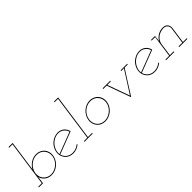

<svg xmlns="http://www.w3.org/2000/svg" viewBox="170 -1803 2879 2879"><g transform="rotate(-45 1609.5 -363.5)"><path d="M122 0 130 -54Q132 -70 134 -85.5Q136 -101 138 -117Q152 -63 196 -28.5Q240 6 303 6Q343 6 380.5 -9Q418 -24 448 -51Q478 -77 498 -112Q518 -147 524 -188Q530 -228 519.5 -264Q509 -300 487 -326Q464 -352 430.5 -367.5Q397 -383 357 -383Q294 -383 241 -348.5Q188 -314 159 -260Q161 -275 163 -290.5Q165 -306 167 -321L228 -750H141L139 -736H212L110 -14H37L35 0ZM510 -188Q505 -150 486 -117.5Q467 -85 439 -61Q411 -36 376 -22Q341 -8 304 -8Q266 -8 235.5 -22Q205 -36 184 -61Q163 -85 153.5 -117.5Q144 -150 149 -188Q154 -225 173 -258Q192 -291 220 -316Q248 -341 282.5 -355Q317 -369 355 -369Q392 -369 423 -355Q454 -341 475 -316Q496 -291 505.5 -258Q515 -225 510 -188Z M813 -369Q863 -369 899.5 -340.5Q936 -312 950 -266Q864 -233 779 -200.5Q694 -168 607 -135Q601 -178 615.5 -220Q630 -262 659 -295Q688 -328 728 -348.5Q768 -369 813 -369ZM967 -259Q961 -285 948.5 -307Q936 -329 918 -345Q898 -363 871.5 -373Q845 -383 815 -383Q774 -383 737 -367.5Q700 -352 670 -326Q640 -300 620 -264Q600 -228 594 -188Q588 -147 598.5 -112Q609 -77 632 -50Q654 -24 687 -9Q720 6 761 6Q800 6 835.5 -8Q871 -22 901 -46Q899 -49 897 -51.5Q895 -54 893 -57Q866 -34 832 -21Q798 -8 762 -8Q704 -8 663.5 -39.5Q623 -71 610 -122Q700 -157 788.5 -190.5Q877 -224 967 -259Z M1003 -14 1002 0H1176L1177 -14H1089L1193 -750H1106L1104 -736H1177L1075 -14Z M1274 -188Q1268 -147 1278.5 -112Q1289 -77 1312 -51Q1334 -24 1367 -9Q1400 6 1441 6Q1481 6 1519 -9Q1557 -24 1588 -51Q1618 -77 1638 -112Q1658 -147 1664 -188Q1670 -228 1659.5 -264Q1649 -300 1626 -327Q1603 -353 1569 -368.5Q1535 -384 1495 -384Q1454 -384 1417 -368.5Q1380 -353 1350 -327Q1320 -300 1300 -264Q1280 -228 1274 -188ZM1288 -188Q1293 -225 1311.5 -258Q1330 -291 1358 -316Q1386 -341 1420.5 -355Q1455 -369 1493 -369Q1530 -369 1561.5 -355Q1593 -341 1614 -316Q1635 -291 1644.5 -258Q1654 -225 1649 -188Q1644 -150 1625 -117.5Q1606 -85 1578 -61Q1550 -36 1514.5 -22Q1479 -8 1442 -8Q1404 -8 1373.5 -22Q1343 -36 1322 -61Q1301 -85 1292 -117.5Q1283 -150 1288 -188Z M1762 -375 1760 -361H1832Q1866 -264 1900.5 -169Q1935 -74 1970 23Q2030 -74 2091 -169Q2152 -264 2214 -361H2280L2282 -375H2143L2141 -361H2199Q2142 -270 2084 -180Q2026 -90 1974 -8Q1942 -96 1910.5 -184.5Q1879 -273 1847 -361H1921L1923 -375Z M2543 -369Q2593 -369 2629.5 -340.5Q2666 -312 2680 -266Q2594 -233 2509 -200.5Q2424 -168 2337 -135Q2331 -178 2345.5 -220Q2360 -262 2389 -295Q2418 -328 2458 -348.5Q2498 -369 2543 -369ZM2697 -259Q2691 -285 2678.5 -307Q2666 -329 2648 -345Q2628 -363 2601.5 -373Q2575 -383 2545 -383Q2504 -383 2467 -367.5Q2430 -352 2400 -326Q2370 -300 2350 -264Q2330 -228 2324 -188Q2318 -147 2328.5 -112Q2339 -77 2362 -50Q2384 -24 2417 -9Q2450 6 2491 6Q2530 6 2565.5 -8Q2601 -22 2631 -46Q2629 -49 2627 -51.5Q2625 -54 2623 -57Q2596 -34 2562 -21Q2528 -8 2492 -8Q2434 -8 2393.5 -39.5Q2353 -71 2340 -122Q2430 -157 2518.5 -190.5Q2607 -224 2697 -259Z M3011 -14 3010 0H3184L3185 -14H3104L3140 -270Q3146 -320 3119.5 -351Q3093 -382 3040 -382Q2983 -382 2935 -353Q2887 -324 2860 -277Q2862 -290 2863 -299.5Q2864 -309 2866 -322L2871 -375H2788L2786 -361H2861L2812 -14H2733L2732 0H2906L2907 -14H2826L2855 -220Q2860 -252 2877.5 -279.5Q2895 -307 2921 -327Q2947 -346 2979 -357Q3011 -368 3045 -368Q3089 -366 3110 -339.5Q3131 -313 3127 -277L3090 -14Z"/></g></svg>

Font: Josefin Slab Thin
Style: Italic
Weight: 100
Italic angle: -12°
Designer: Santiago Orozco
Foundry: Typemade
Version: Version 2.000